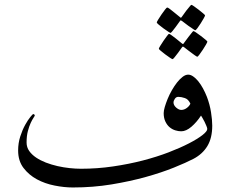

<svg xmlns="http://www.w3.org/2000/svg" viewBox="-20 -788 972 811"><path d="M876.5 -257.3Q876.5 -205.1 856 -171.1Q835.4 -137.2 797.4 -117.2Q766.6 -101.1 714.6 -80.1Q662.6 -59.1 595.9 -40.5Q529.3 -22 450.9 -9Q372.6 3.9 287.6 3.9Q251.5 3.9 210.7 -4.2Q169.9 -12.2 136 -30.5Q102.1 -48.8 79.3 -78.6Q56.6 -108.4 56.6 -152.3Q56.6 -184.1 65.7 -211.9Q74.7 -239.7 86.4 -260.7Q98.1 -281.7 108.2 -293.9Q118.2 -306.2 120.1 -306.2Q122.1 -306.2 124.5 -304.4Q127 -302.7 127 -300.8Q127 -298.3 121.6 -290.5Q116.2 -282.7 109.6 -268.6Q103 -254.4 97.7 -234.1Q92.3 -213.9 92.3 -186Q92.3 -166 103.3 -150.4Q114.3 -134.8 132.3 -122.6Q150.4 -110.4 173.8 -101.3Q197.3 -92.3 223.1 -86.4Q249 -80.6 274.4 -77.9Q299.8 -75.2 322.3 -75.2Q391.1 -75.2 457.5 -85Q523.9 -94.7 583.3 -110.1Q642.6 -125.5 692.1 -144.5Q741.7 -163.6 778.1 -182.4Q814.5 -201.2 835 -217.3Q855.5 -233.4 855.5 -243.2Q855.5 -247.6 851.8 -256.3Q848.1 -265.1 844 -273.7Q839.8 -282.2 835.2 -289.8Q830.6 -297.4 829.1 -299.8Q811 -272 788.6 -252.7Q766.1 -233.4 745.6 -233.4Q733.4 -233.4 720.2 -237.5Q707 -241.7 696.3 -250.7Q685.5 -259.8 678.5 -274.7Q671.4 -289.6 671.4 -310.1Q671.4 -320.3 676 -336.2Q680.7 -352.1 688 -370.1Q695.3 -388.2 705.8 -406.5Q716.3 -424.8 727.5 -439.2Q738.8 -453.6 751 -463.1Q763.2 -472.7 774.9 -472.7Q785.2 -472.7 796.1 -465.1Q807.1 -457.5 817.6 -444.6Q828.1 -431.6 837.4 -414.6Q846.7 -397.5 854 -378.9Q866.2 -346.7 871.3 -314.2Q876.5 -281.7 876.5 -257.3ZM784.2 -350.1Q775.9 -368.7 760.7 -373.8Q745.6 -378.9 732.9 -378.9Q724.1 -378.9 718.5 -370.6Q712.9 -362.3 712.9 -355Q712.9 -349.1 715.8 -343.8Q718.8 -338.4 723.6 -334Q728.5 -329.6 734.1 -326.7Q739.7 -323.7 745.6 -323.7Q757.8 -323.7 768.8 -331.8Q779.8 -339.8 784.2 -350.1ZM846.2 -723.1Q846.2 -720.7 840.6 -710.7Q835 -700.7 827.9 -689.5Q820.8 -678.2 814 -669.2Q807.1 -660.2 804.7 -660.2Q803.2 -660.2 794.4 -666.3Q785.6 -672.4 775.4 -679.2Q763.7 -687.5 749 -699.2Q745.6 -701.7 743.7 -702.1Q742.2 -702.1 740.2 -699.2Q730 -685.1 722.2 -674.3Q714.8 -664.6 708.5 -656.7Q702.1 -648.9 700.2 -648.9Q698.7 -648.9 689.5 -655Q680.2 -661.1 669.4 -668.9Q658.7 -676.8 650.4 -683.8Q642.1 -690.9 642.1 -692.9Q642.1 -695.3 648.2 -705.3Q654.3 -715.3 662.1 -726.8Q669.9 -738.3 677 -747.3Q684.1 -756.3 686 -756.3Q689.5 -756.3 697.8 -749.8Q706.1 -743.2 714.8 -736.3Q725.6 -728 738.8 -716.8Q742.7 -712.9 743.7 -712.9Q745.6 -712.9 749 -718.3Q758.8 -731.9 766.6 -742.7Q773.9 -751.5 780.3 -759.5Q786.6 -767.6 788.6 -767.6Q790.5 -767.6 799.8 -761.2Q809.1 -754.9 819.3 -746.8Q829.6 -738.8 837.9 -731.7Q846.2 -724.6 846.2 -723.1ZM856 -612.3Q856 -609.9 850.1 -599.6Q844.2 -589.4 836.7 -577.9Q829.1 -566.4 822.3 -557.4Q815.4 -548.3 813.5 -548.3Q811.5 -548.3 802.5 -554.7Q793.5 -561 783.7 -568.4Q772 -576.7 757.8 -588.4Q754.4 -590.8 752.9 -591.3Q751.5 -591.3 749 -588.4Q738.8 -574.2 731 -563.5Q723.6 -553.7 717.3 -545.9Q710.9 -538.1 709 -538.1Q707 -538.1 697.8 -544.2Q688.5 -550.3 678.2 -558.1Q668 -565.9 659.4 -573Q650.9 -580.1 650.9 -582Q650.9 -584.5 657 -594.5Q663.1 -604.5 670.9 -616Q678.7 -627.4 685.5 -636.2Q692.4 -645 693.4 -645Q696.8 -645 705.1 -638.7Q713.4 -632.3 722.7 -625.5Q733.4 -617.2 746.6 -606Q751 -602.1 752.9 -602.1Q754.9 -602.1 757.8 -607.4L775.9 -631.8Q783.2 -640.6 789.3 -648.7Q795.4 -656.7 796.9 -656.7Q799.3 -656.7 808.6 -650.4Q817.9 -644 828.6 -636Q839.4 -627.9 847.7 -620.8Q856 -613.8 856 -612.3Z"/></svg>

Font: Accordance
Style: Italic
Weight: 400
Italic angle: -11°
Version: Version 1.2 (build January 31, 2020) Miklal Software Solutio